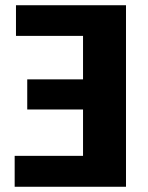

<svg xmlns="http://www.w3.org/2000/svg" viewBox="-20 -713 566 733"><path d="M461 -693V0H36V-118H297V-295H84V-410H297V-576H41V-693Z"/></svg>

Font: FiraGOUPP
Style: Bold
Weight: 700
Designer: bBox Type
Foundry: bBox Type GmbH
Version: Version 1.001